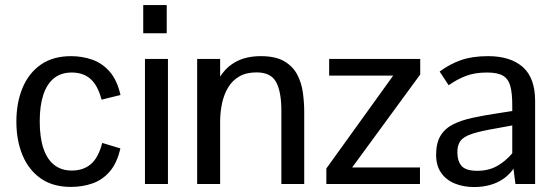

<svg xmlns="http://www.w3.org/2000/svg" viewBox="-20 -735 2212 767"><path d="M263.2 11.7Q191.4 11.7 143.1 -22Q94.7 -55.7 70.1 -114.7Q45.4 -173.8 45.4 -249Q45.4 -324.2 69.8 -383.3Q94.2 -442.4 142.8 -476.6Q191.4 -510.7 263.7 -510.7Q308.1 -510.7 348.1 -496.8Q388.2 -482.9 418 -449Q447.8 -415 461.4 -355.5L385.7 -336.9Q371.1 -393.1 342 -419.2Q313 -445.3 266.6 -445.3Q224.1 -445.3 195.8 -422.6Q167.5 -399.9 153.1 -356.4Q138.7 -313 138.7 -250.5Q138.7 -186.5 153.3 -142.6Q168 -98.6 196.5 -76.2Q225.1 -53.7 266.6 -53.7Q314 -53.7 344 -80.3Q374 -106.9 388.2 -164.1L460.9 -142.1Q447.3 -83 418.2 -49.6Q389.2 -16.1 349.1 -2.2Q309.1 11.7 263.2 11.7Z M559.1 0V-499.5H650.9V0ZM552.2 -602.1V-714.8H646V-602.1Z M767.6 0V-499.5H859.4V-428.7Q884.8 -468.8 925 -489.7Q965.3 -510.7 1021.5 -510.7Q1080.6 -510.7 1115.2 -490.5Q1149.9 -470.2 1167.2 -437.3Q1184.6 -404.3 1189.9 -365.2Q1195.3 -326.2 1195.3 -288.6V0H1104V-293Q1104 -367.7 1083.3 -406.7Q1062.5 -445.8 1004.9 -445.8Q963.9 -445.8 936 -429.7Q908.2 -413.6 891.6 -386Q875 -358.4 867.4 -324Q859.9 -289.6 859.4 -252.4V0Z M1283.7 0V-62L1550.8 -433.1H1294.9V-499.5H1658.7V-437.5L1386.7 -65.9H1657.7V0Z M1873.5 12.2Q1831.1 12.2 1796.6 -2Q1762.2 -16.1 1742.2 -44.7Q1722.2 -73.2 1722.2 -116.7Q1722.2 -163.6 1739.7 -192.6Q1757.3 -221.7 1790.3 -238.3Q1823.2 -254.9 1868.9 -264.6Q1914.6 -274.4 1969.7 -282.7L2026.4 -291.5V-314.5Q2026.4 -362.8 2018.6 -391.4Q2010.7 -419.9 1989.3 -432.6Q1967.8 -445.3 1925.8 -445.3Q1877.4 -445.3 1841.8 -431.9Q1806.2 -418.5 1772.5 -394.5Q1772.5 -394.5 1766.8 -402.8Q1761.2 -411.1 1754.2 -421.9Q1747.1 -432.6 1741.7 -440.9Q1736.3 -449.2 1736.3 -449.2Q1777.3 -479.5 1822.3 -495.1Q1867.2 -510.7 1929.7 -510.7Q2019 -510.7 2068.4 -467.3Q2117.7 -423.8 2117.7 -331.1V0H2039.1L2031.2 -61Q2005.9 -24.9 1965.6 -6.3Q1925.3 12.2 1873.5 12.2ZM1886.7 -52.7Q1931.2 -52.7 1964.8 -71.3Q1998.5 -89.8 2026.4 -122.6V-233.9L1962.4 -222.2Q1898.9 -211.4 1865.2 -200.2Q1831.5 -189 1819.1 -171.6Q1806.6 -154.3 1807.1 -125.5Q1807.6 -89.8 1824.7 -71.3Q1841.8 -52.7 1886.7 -52.7Z"/></svg>

Font: Pontano Sans Medium
Style: Regular
Weight: 500
Designer: Vernon Adams
Foundry: Vernon Adams
Version: Version 2.001